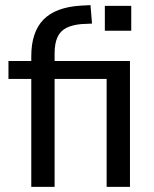

<svg xmlns="http://www.w3.org/2000/svg" viewBox="-20 -729 599 749"><path d="M102 0V-421H13V-491H125L102 -467V-509Q102 -604 149.5 -652.5Q197 -701 295 -707L333 -709L339 -637L297 -635Q263 -632 239.5 -620.5Q216 -609 204.5 -584.5Q193 -560 193 -520V-473L175 -491H487V0H396V-421H193V0ZM389 -609V-706H492V-609Z"/></svg>

Font: Nunito Sans 10pt SemiCondensed Medium
Style: Regular
Weight: 500
Width: 4
Designer: Vernon Adams
Foundry: Vernon Adams
Version: Version 3.101;gftools[0.9.27]